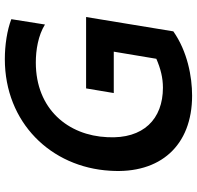

<svg xmlns="http://www.w3.org/2000/svg" viewBox="-30 -746 787 766"><g transform="rotate(-90 363.0 -363.5)"><path d="M392.8 -413 374.3 -302.6H539.4L511 -132.8C471.9 -115.8 435.4 -106.5 395.6 -106.5C270.6 -106.5 190.3 -184.3 198.2 -328.1C204.9 -484.7 310 -613.6 496.1 -613.6C545.1 -613.6 604 -604.4 647.7 -577.1L669 -711.3C625 -728.3 565.3 -737.2 509.6 -737.2C257.1 -737.2 78.1 -554 64.3 -316.8C51.1 -117.5 164.4 9.9 364 9.9C439.3 9.9 539.8 -8.5 620.4 -65L677.6 -413Z"/></g></svg>

Font: TID UI Semi Bold
Style: Italic
Weight: 600
Italic angle: -9.39999°
Designer: The TID Project Authors
Foundry: Bakken & Bæck
Version: Version 1.001;hotconv 1.0.109;makeotfexe 2.5.65596